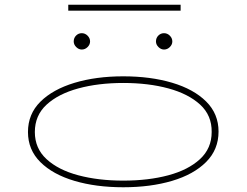

<svg xmlns="http://www.w3.org/2000/svg" viewBox="-20 -782 1040 810"><path d="M500 8Q385 8 294 -19Q203 -46 150.5 -98Q98 -150 98 -225Q98 -301 150.5 -353Q203 -405 294 -432.5Q385 -460 500 -460Q615 -460 706 -433Q797 -406 849.5 -354Q902 -302 902 -227Q902 -151 849.5 -98.5Q797 -46 706 -19Q615 8 500 8ZM500 -20Q606 -20 690 -42.5Q774 -65 823.5 -110.5Q873 -156 873 -225Q874 -295 824.5 -340.5Q775 -386 690.5 -409Q606 -432 500 -432Q395 -432 310.5 -409Q226 -386 176.5 -340.5Q127 -295 127 -225Q127 -156 176.5 -110.5Q226 -65 310.5 -42.5Q395 -20 500 -20ZM325 -573Q312 -573 301.5 -583.5Q291 -594 291 -607Q291 -622 301 -632Q311 -642 325 -642Q339 -642 349.5 -631.5Q360 -621 360 -607Q360 -594 349.5 -583.5Q339 -573 325 -573ZM672 -573Q659 -573 648.5 -583.5Q638 -594 638 -607Q638 -622 648 -632Q658 -642 672 -642Q686 -642 696.5 -631.5Q707 -621 707 -607Q707 -594 696.5 -583.5Q686 -573 672 -573ZM268 -737V-762H742V-737Z"/></svg>

Font: Inconsolata UltraExpanded ExtraLight
Style: Regular
Weight: 200
Width: 9
Monospace: yes
Designer: Raph Levien, Cyreal, Brenton Simpson
Foundry: Raph Levien, Cyreal, Google
Version: Version 3.001; ttfautohint (v1.8.2.53-6de2)